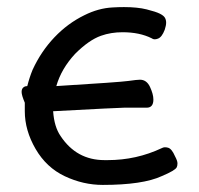

<svg xmlns="http://www.w3.org/2000/svg" viewBox="-20 -505 562 542"><path d="M375 -280Q394 -280 403.5 -259.5Q413 -239 413 -224Q413 -201 394 -201H330Q316 -201 130 -191Q133 -147 151 -121Q196 -53 275 -53Q280 -53 284 -53Q365 -53 437 -87Q444 -91 454.5 -88Q465 -85 474 -64Q481 -51 481 -44Q481 -37 479 -33Q475 -24 437 -8Q383 17 270 17Q215 17 163 -7.5Q111 -32 80.5 -84.5Q50 -137 50 -191V-215Q41 -236 41 -245.5Q41 -255 47 -259Q51 -262 57 -262Q63 -286 72 -308Q96 -360 133.5 -399.5Q171 -439 218 -462Q258 -482 298 -484Q314 -485 330 -485Q368 -485 394 -478.5Q420 -472 431 -466.5Q442 -461 445.5 -455Q449 -449 449 -441Q449 -433 445 -421Q437 -400 426 -396Q421 -394 416.5 -394Q412 -394 408 -397Q374 -414 326 -414Q293 -414 265 -404Q231 -392 192 -353Q153 -311 139 -262Q318 -273 342.5 -276.5Q367 -280 375 -280Z"/></svg>

Font: Moon Stars Kai
Style: Bold
Weight: 700
Designer: GuiWonder
Version: Version 1.101